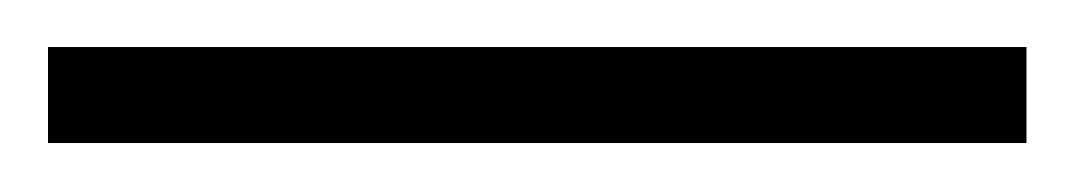

<svg xmlns="http://www.w3.org/2000/svg" viewBox="-21 40 448 80"><path d="M-1 59.6H406.7V99.6H-1Z"/></svg>

Font: Lancelot
Style: Regular
Weight: 400
Designer: Marion Kadi
Foundry: Marion Kadi, Anton Koovit
Version: 1.004